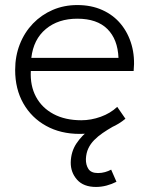

<svg xmlns="http://www.w3.org/2000/svg" viewBox="-20 -515 590 760"><path d="M295 15Q220 15 162.5 -16.8Q105 -48.5 72.5 -105.5Q40 -162.5 40 -238Q40 -293 58.5 -340Q77 -387 110.5 -421.8Q144 -456.5 188.8 -475.8Q233.5 -495 286 -495Q341.5 -495 385.2 -475.2Q429 -455.5 458.2 -420Q487.5 -384.5 501 -337Q514.5 -289.5 509 -234H102Q99 -175.5 122.5 -131.8Q146 -88 192 -63.5Q238 -39 302 -39Q340.5 -39 378.8 -52.8Q417 -66.5 444 -92L476.5 -45Q452 -24.5 421.5 -11Q391 2.5 358.8 8.8Q326.5 15 295 15ZM104 -286H449Q446 -359.5 405 -400.2Q364 -441 286 -441Q210.5 -441 161.5 -400.2Q112.5 -359.5 104 -286ZM360 225Q310.5 225 285 196.2Q259.5 167.5 260 127.5Q261 85 282.8 52.5Q304.5 20 338 -4.2Q371.5 -28.5 408 -45L426.5 -13.5Q405.5 -1.5 386.5 11.5Q367.5 24.5 352.8 39.5Q338 54.5 329.5 72.8Q321 91 320 114.5Q319.5 137.5 330 153.8Q340.5 170 368 170Q382.5 170 395.8 166.2Q409 162.5 420 156.5L441 204.5Q422.5 214 401.8 219.5Q381 225 360 225Z"/></svg>

Font: Geologica Cursive Thin
Style: Regular
Weight: 250
Designer: Sindre Bremnes, Frode Helland
Foundry: Monokrom Skriftforlag AS
Version: Version 1.010;gftools[0.9.28]